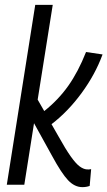

<svg xmlns="http://www.w3.org/2000/svg" viewBox="-20 -760 442 790"><path d="M8 0 125 -740H197L135 -350L162 -303Q220 -349 261 -407Q302 -465 334 -546L402 -536Q372 -454 316 -377.5Q260 -301 192 -249L220 -200Q250 -146 271 -116.5Q292 -87 307.5 -75.5Q323 -64 337 -63Q345 -62 355 -64L349 5Q335 10 319 10Q287 10 260 -18.5Q233 -47 194 -119L120 -253L80 0Z"/></svg>

Font: Georama SemiCondensed
Style: Italic
Weight: 400
Width: 4
Italic angle: -9°
Designer: Jean-Baptiste Levee
Foundry: Production Type
Version: Version 1.000